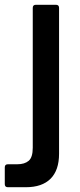

<svg xmlns="http://www.w3.org/2000/svg" viewBox="-70 -577 333 803"><path d="M-37 206Q-50 206 -50 193V123Q-50 110 -37 110H2Q33 110 50 95.5Q67 81 67 41V-544Q67 -557 80 -557H164Q177 -557 177 -544V66Q177 135 141.5 170.5Q106 206 38 206Z"/></svg>

Font: Open Sauce Two Medium
Style: Regular
Weight: 500
Designer: Alfredo Marco Pradil
Foundry: Creative Sauce Fz LLC
Version: Version 1.477